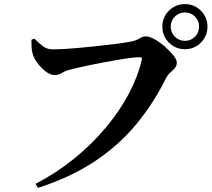

<svg xmlns="http://www.w3.org/2000/svg" viewBox="-20 -867 1040 940"><path d="M774.8 -736.6Q774.8 -782.5 807.1 -814.7Q839.5 -846.9 885.4 -846.9Q931.3 -846.9 963.5 -814.7Q995.7 -782.5 995.7 -736.6Q995.7 -690.7 963.5 -658.4Q931.3 -626.1 885.4 -626.1Q839.5 -626.1 807.1 -658.4Q774.8 -690.7 774.8 -736.6ZM815.8 -736.6Q815.8 -707.8 836.2 -687.4Q856.6 -667 885.4 -667Q914.6 -667 934.7 -687.4Q954.7 -707.8 954.7 -736.6Q954.7 -765.9 934.7 -785.9Q914.6 -806 885.4 -806Q856.6 -806 836.2 -785.9Q815.8 -765.9 815.8 -736.6ZM238 -625.2Q258 -625.2 290.3 -626.9Q322.5 -628.7 361.6 -632.1Q400.7 -635.5 441 -639.9Q481.4 -644.3 518.2 -648.6Q554.9 -652.9 582.8 -657Q610.7 -661.1 623.9 -663.9Q644.8 -668.8 655 -674.4Q665.1 -680 673.2 -684.4Q681.2 -688.7 694.5 -688.7Q712.3 -688.7 737.6 -674.4Q762.9 -660.1 787.5 -638.5Q812.1 -616.9 828.9 -595.8Q845.7 -574.7 845.7 -561.3Q845.7 -544.6 835.8 -533.4Q825.8 -522.3 813.6 -511.5Q801.3 -500.8 792.8 -484.5Q732.9 -362.9 648.6 -260.4Q564.3 -157.8 446.2 -78.7Q328.1 0.5 165.7 52.7L154 33.1Q256.7 -20.2 343.6 -90.9Q430.6 -161.6 498.3 -242.6Q566 -323.5 610.9 -408.4Q655.8 -493.3 674.3 -575.3Q676.1 -582 673.4 -584.5Q670.7 -587 665.4 -587Q648.6 -587 620.8 -583.6Q593.1 -580.3 558.8 -574.3Q524.5 -568.4 488.6 -561.8Q452.7 -555.2 419.7 -548.2Q386.7 -541.2 360.4 -535.1Q334.1 -529.1 320.1 -525.3Q302.5 -521.3 284.4 -510.4Q266.4 -499.4 248.7 -499.4Q226.5 -499.4 203.4 -517.3Q180.4 -535.3 162.7 -559.5Q145.1 -583.7 140.1 -602.5Q135.3 -621.4 134.5 -636.9Q133.7 -652.4 133.9 -672L148.3 -677.8Q169 -657.1 189.8 -641.2Q210.5 -625.2 238 -625.2Z"/></svg>

Font: Noto Serif HK
Style: Regular
Weight: 200
Designer: Ryoko NISHIZUKA 西塚涼子 (kana & ideographs); Frank Grießhammer (Latin, Greek & Cyrillic); Wenlong ZHANG 张文龙 (bopomofo); San
Foundry: Adobe
Version: Version 2.001;hotconv 1.1.0;makeotfexe 2.6.0